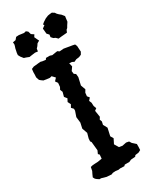

<svg xmlns="http://www.w3.org/2000/svg" viewBox="-221 -914 790 979"><g transform="rotate(-30 174.0 -424.5)"><path d="M125 9 97 7 82 3 69 -1H59L47 -9L40 -15L34 -26L41 -42L48 -56L52 -77L64 -80L77 -81L97 -82L109 -84L121 -86L123 -109L116 -116L124 -134L119 -185L114 -192L115 -208L123 -237L112 -268L119 -300L115 -334L126 -366V-377L115 -389L124 -405L115 -423L124 -440L112 -455L119 -481L113 -496L120 -509L122 -532L112 -546L126 -561L110 -578L99 -575L81 -577L63 -580L52 -588L45 -594L39 -612L40 -629V-641L42 -660L56 -666L67 -667L86 -669L97 -670L109 -667L127 -665L132 -673H155L167 -669L185 -672L199 -674L209 -667L233 -669L245 -667L268 -663L281 -661L295 -658L300 -646L301 -629L302 -612L294 -598L280 -592L263 -590L248 -583L236 -589L221 -590L226 -569L212 -549L214 -532L224 -525L226 -506L216 -462L226 -434L217 -419L215 -399L225 -387L213 -373L219 -359L220 -339L226 -323L214 -314L220 -276L212 -263L217 -250L213 -232L226 -208L216 -163L226 -146L212 -118L227 -93L246 -90L270 -95L286 -92L294 -79L303 -71L314 -61V-44L313 -26L300 -19L279 -16L274 -9L248 -7L235 -1H208L202 5L178 4L167 6L150 4L134 5ZM62 -719 44 -726 34 -729 22 -744 15 -757 16 -769 19 -783 21 -793 25 -805 27 -813 26 -826 43 -829 54 -842 70 -843 99 -839 111 -842 121 -834 126 -817 133 -812 141 -807 133 -794 136 -788 141 -777 146 -767 132 -759 124 -747 115 -737 113 -722 97 -724 75 -721ZM237 -726 226 -737 215 -742 205 -753 207 -767 196 -779 195 -790 194 -801 193 -810 209 -822 204 -828 215 -837 232 -848 249 -855 262 -857 273 -858 286 -850 292 -841 300 -833 311 -824 323 -809 321 -794 319 -778 309 -763 302 -751 295 -745 289 -731 278 -730 266 -729 254 -728Z"/></g></svg>

Font: Winky Rough
Style: Regular
Weight: 400
Designer: Simon Atzbach
Foundry: typofactur
Version: Version 1.206